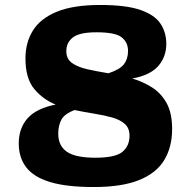

<svg xmlns="http://www.w3.org/2000/svg" viewBox="-20 -740 771 773"><path d="M383.5 -720Q488 -720 545.8 -699.8Q603.5 -679.5 626.5 -644.2Q649.5 -609 649.5 -563.5Q649.5 -511 617 -474Q584.5 -437 512.5 -424Q556 -411 592.5 -387.8Q629 -364.5 651 -324.5Q673 -284.5 673 -220.5Q673 -148 641.2 -95.5Q609.5 -43 540 -15Q470.5 13 357.5 13Q247.5 13 181.2 -7.2Q115 -27.5 85.2 -66.8Q55.5 -106 55.5 -162.5Q55.5 -223.5 90.8 -263.5Q126 -303.5 204 -319Q152.5 -340 117.5 -382.2Q82.5 -424.5 82.5 -505Q82.5 -568.5 112.5 -617Q142.5 -665.5 208.8 -692.8Q275 -720 383.5 -720ZM247 -534Q247 -502.5 270.5 -486Q294 -469.5 332.5 -461Q371 -452.5 416.5 -445Q462.5 -460 479 -481.5Q495.5 -503 495.5 -535Q495.5 -569 470.2 -589.5Q445 -610 368.5 -610Q300.5 -610 273.8 -589.5Q247 -569 247 -534ZM214.5 -201.5Q214.5 -153.5 249 -129.2Q283.5 -105 364 -105Q444.5 -105 473 -128.8Q501.5 -152.5 501.5 -194Q501.5 -224 482.5 -241Q463.5 -258 431.5 -267Q399.5 -276 360.2 -282.2Q321 -288.5 280.5 -297Q240 -282 227.2 -258.2Q214.5 -234.5 214.5 -201.5Z"/></svg>

Font: Newsreader 6pt
Style: Bold
Weight: 700
Designer: Hugues Gentile
Foundry: Production Type
Version: Version 1.003; ttfautohint (v1.8.3)